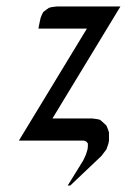

<svg xmlns="http://www.w3.org/2000/svg" viewBox="-20 -432 397 590"><path d="M38.1 0 247.1 -344.2H98.1L101.1 -359.9L105 -377.9L108.9 -387.2L112.8 -395L123 -402.8L130.9 -408.2L139.2 -410.2L154.8 -412.1H350.1L141.1 -67.9H264.2L278.8 -65.9L287.1 -64L293 -59.1L303.2 -49.8L307.1 -45.9L312 -34.2L314.9 -24.9V-16.1V0L313 9.8L307.1 26.9L300.8 35.2L291 47.9L195.8 138.2H188L235.8 61L244.1 43L249 26.9L250 18.1V8.8L245.1 2.9L237.8 0Z"/></svg>

Font: Petahja
Style: Italic
Weight: 400
Designer: T. Christopher White
Version: Version 1.1